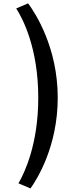

<svg xmlns="http://www.w3.org/2000/svg" viewBox="-20 -864 427 1114"><path d="M156.8 229.3C194 177.4 315 -13.5 315 -297C315 -589.9 183.7 -789.7 143.1 -844.5L74.1 -815.1C113.5 -753.5 202 -582.7 202 -297C202 -27.6 122.9 138.1 87 199.6Z"/></svg>

Font: Hussar Ekologiczny
Style: Regular
Weight: 400
Foundry: Cannot Into Space Fonts
Version: Version 0.97